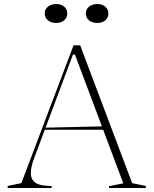

<svg xmlns="http://www.w3.org/2000/svg" viewBox="-20 -933 762 953"><path d="M18 0V-10L86 -24L345 -708H378L636 -24L704 -10V0H521V-9L592 -23L352 -662H342L151 -152Q142 -130 137.5 -109.5Q133 -89 133 -74Q133 -53 143 -38.5Q153 -24 175.5 -17Q198 -10 236 -10V0ZM192 -289V-299L498 -306V-289ZM463 -913Q487 -913 502.5 -900Q518 -887 518 -866Q518 -845 502.5 -832Q487 -819 463 -819Q438 -819 422 -832Q406 -845 406 -866Q406 -887 422 -900Q438 -913 463 -913ZM259 -913Q283 -913 298.5 -900Q314 -887 314 -866Q314 -845 298.5 -832Q283 -819 259 -819Q234 -819 218 -832Q202 -845 202 -866Q202 -887 218 -900Q234 -913 259 -913Z"/></svg>

Font: Kalnia ExtraLight
Style: Regular
Weight: 250
Designer: Frida Medrano
Foundry: Frida Medrano
Version: Version 1.105